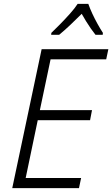

<svg xmlns="http://www.w3.org/2000/svg" viewBox="-20 -967 577 987"><path d="M43 0 194 -714H537L526 -662H240L185 -401H453L443 -349H174L112 -52H397L386 0ZM244 -798Q263 -816 289 -842.5Q315 -869 340 -897Q365 -925 379 -947H434Q442 -924 454.5 -897Q467 -870 481.5 -844Q496 -818 509 -798L508 -788H471Q459 -803 446.5 -821Q434 -839 422 -858.5Q410 -878 400 -896Q373 -869 342.5 -840Q312 -811 284 -788H243Z"/></svg>

Font: Noto Sans Display Light
Style: Italic
Weight: 300
Italic angle: -12°
Designer: Monotype Design Team
Foundry: Monotype Imaging Inc.
Version: Version 2.003